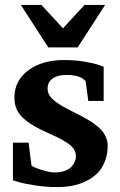

<svg xmlns="http://www.w3.org/2000/svg" viewBox="-20 -742 484 774"><path d="M397.9 -473.1V-335H335.9L325.2 -415Q303.7 -439.9 247.1 -439.9Q211.9 -439.9 191.9 -425.5Q171.9 -411.1 171.9 -384.8Q171.9 -370.6 179.4 -357.7Q187 -344.7 203.4 -332.8Q219.7 -320.8 234.1 -312.5Q248.5 -304.2 272.9 -292Q293 -282.2 302.2 -277.3Q311.5 -272.5 329.6 -262.2Q347.7 -252 356.9 -245.1Q366.2 -238.3 379.2 -227.1Q392.1 -215.8 398.2 -205.8Q404.3 -195.8 409.2 -182.9Q414.1 -169.9 414.1 -155.8Q414.1 -119.1 402.3 -90.1Q390.6 -61 371.1 -42.2Q351.6 -23.4 324.7 -10.7Q297.9 2 269.5 7.1Q241.2 12.2 210 12.2Q166.5 12.2 122.1 5.4Q77.6 -1.5 54.7 -8.3L32.2 -15.1V-167H95.2L106.9 -75.2Q109.4 -69.8 143.8 -58.3Q178.2 -46.9 200.2 -46.9Q224.1 -46.9 241.9 -53.5Q259.8 -60.1 268.8 -70.6Q277.8 -81.1 282 -91.1Q286.1 -101.1 286.1 -110.8Q286.1 -126.5 278.6 -139.4Q271 -152.3 253.9 -163.8Q236.8 -175.3 223.4 -182.4Q210 -189.5 182.6 -201.7Q155.3 -213.9 143.1 -220.2Q119.6 -231.9 102.5 -243.2Q85.4 -254.4 69.8 -269.5Q54.2 -284.7 46.1 -304.4Q38.1 -324.2 38.1 -348.1Q38.1 -417 94 -458.5Q149.9 -500 238.8 -500Q282.7 -500 322.5 -493.2Q362.3 -486.3 379.9 -479.5ZM403.8 -722.2 293 -550.8H174.8L64 -722.2H147L233.9 -627.9L320.8 -722.2Z"/></svg>

Font: Veleka
Style: Bold
Weight: 700
Designer: Stefan Peev, Context Ltd, 2016; SIL International, 1997-2014.
Foundry: Stefan Peev, Context Ltd, 2016
Version: Version 1.000